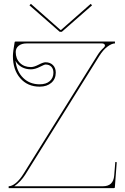

<svg xmlns="http://www.w3.org/2000/svg" viewBox="-20 -975 650 995"><path d="M140.1 -955.1 293.5 -819.8H296.4L450.2 -955.1L457 -947.3L300.3 -810.1H289.6L132.8 -947.3ZM60.5 -659.7Q66.9 -603.5 100.6 -570.8Q134.3 -538.1 185.5 -538.1Q219.2 -538.1 238 -554.7Q256.8 -571.3 256.8 -598.6Q256.8 -618.2 245.8 -629.4Q234.9 -640.6 215.8 -640.6Q210.4 -640.6 185.8 -628.2Q161.1 -615.7 140.1 -615.7Q113.8 -615.7 92.8 -627.2Q71.8 -638.7 60.5 -659.7ZM60.5 -759.8H575.7V-750Q559.1 -750 536.9 -733.4Q514.6 -716.8 494.1 -684.1L110.8 -69.8Q87.9 -33.7 54.2 -9.8H513.7Q567.4 -9.8 571.8 -65.4L577.6 -135.7L585 -134.3L575.2 -4.4Q575.2 0 569.8 0H24.9V-9.8Q41.5 -9.8 62 -26.4Q82.5 -43 103 -76.2L485.8 -689.9Q499 -711.4 517.6 -728Q523.9 -733.9 523.9 -739.3Q523.9 -743.7 519.8 -746.8Q515.6 -750 509.3 -750H117.7Q92.3 -750 76.9 -737.8Q61.5 -725.6 61.5 -705.6Q61.5 -670.4 83.3 -648.9Q105 -627.4 140.1 -627.4Q156.2 -627.4 180.2 -639.9Q204.1 -652.3 215.8 -652.3Q239.7 -652.3 254.4 -637.7Q269 -623 269 -598.6Q269 -565.9 246.1 -545.9Q223.1 -525.9 185.5 -525.9Q123 -525.9 85 -569.6Q46.9 -613.3 46.9 -684.6Q46.9 -705.1 55.7 -755.4Q55.7 -759.8 60.5 -759.8Z"/></svg>

Font: ZnikomitNo24
Style: Thin
Weight: 300
Designer: gluk
Foundry: gluk
Version: Version 0.55